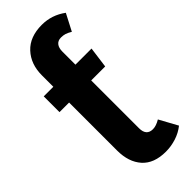

<svg xmlns="http://www.w3.org/2000/svg" viewBox="-253 -788 835 835"><g transform="rotate(-45 164.5 -370.0)"><path d="M329 -24Q304 -4 272.5 6Q241 16 209 16Q136 16 99 -25.5Q62 -67 62 -138V-433H3V-530H62V-600Q62 -669 102.5 -712.5Q143 -756 217 -756Q278 -756 328 -719L288 -642Q273 -651 262 -654.5Q251 -658 237 -658Q218 -658 208 -645.5Q198 -633 198 -610V-530H297L284 -433H198V-139Q198 -93 238 -93Q258 -93 283 -108Z"/></g></svg>

Font: Fira Sans Extra Condensed SemiBold
Style: Regular
Weight: 600
Width: 1
Designer: Carrois Corporate & Edenspiekermann AG
Foundry: Carrois Corporate GbR & Edenspiekermann AG
Version: Version 4.203